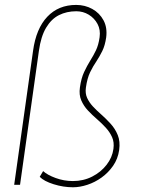

<svg xmlns="http://www.w3.org/2000/svg" viewBox="-20 -770 602 800"><path d="M63.5 0H39.1L117.7 -558.1Q130.4 -650.9 177 -700.2Q223.6 -749.5 297.4 -749.5Q334 -749.5 364.5 -732.7Q395 -715.8 411.4 -685.3Q427.7 -654.8 422.4 -613.8Q417.5 -580.1 406.2 -557.4Q395 -534.7 381.8 -514.6Q367.7 -494.1 355.5 -469Q343.3 -443.8 337.9 -404.8Q334.5 -380.9 343 -362.1Q351.6 -343.3 366.9 -326.7Q382.3 -310.1 400.9 -293.9Q421.9 -275.4 440.9 -254.4Q460 -233.4 470.7 -207Q481.4 -180.7 476.6 -145Q471.2 -107.9 451.2 -79.1Q431.2 -50.3 403.3 -30.3Q375.5 -10.3 344 0Q312.5 10.3 284.2 10.3Q243.7 10.3 203.4 -2.4Q163.1 -15.1 145.5 -33.2L159.7 -57.1Q177.2 -41 211.9 -28.3Q246.6 -15.6 283.7 -15.6Q327.6 -15.6 364 -34.2Q400.4 -52.7 424.1 -83.3Q447.8 -113.8 452.6 -149.4Q456.5 -177.2 447 -198.5Q437.5 -219.7 420.9 -237.8Q404.3 -255.9 384.8 -272.9Q364.3 -290.5 346.4 -309.6Q328.6 -328.6 318.6 -351.8Q308.6 -375 313 -405.8Q318.4 -444.3 330.6 -470.2Q342.8 -496.1 356.4 -518.1Q369.1 -538.1 379.9 -560.5Q390.6 -583 395 -614.7Q399.4 -645.5 386.5 -669.9Q373.5 -694.3 349.9 -708.7Q326.2 -723.1 297.9 -723.1Q257.8 -723.1 225.8 -707Q193.8 -690.9 172.1 -654.5Q150.4 -618.2 142.1 -558.1Z"/></svg>

Font: Robert Sans Thin
Style: Italic
Weight: 100
Italic angle: -8°
Designer: Christian Robertson (extended by Adam Twardoch)
Foundry: Google
Version: Version 12.135;April 2, 2019;FontCreator 11.5.0.2425 64-bit;